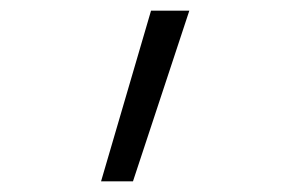

<svg xmlns="http://www.w3.org/2000/svg" viewBox="-20 -792 540 361"><path d="M170 -451 264 -772H336L230 -451Z"/></svg>

Font: Iosevka Slab Light
Style: Regular
Weight: 300
Monospace: yes
Designer: Belleve Invis
Foundry: Belleve Invis
Version: Version 11.1.0; ttfautohint (v1.8.3)